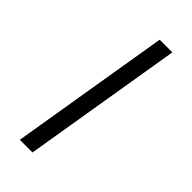

<svg xmlns="http://www.w3.org/2000/svg" viewBox="-297 -887 1093 1093"><g transform="rotate(45 250.0 -340.0)"><path d="M119 143 279 -823H381L221 143Z"/></g></svg>

Font: Iosevka Curly Semibold
Style: Italic
Weight: 600
Italic angle: -9°
Monospace: yes
Designer: Belleve Invis
Foundry: Belleve Invis
Version: Version 22.1.2; ttfautohint (v1.8.4)